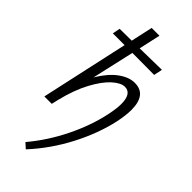

<svg xmlns="http://www.w3.org/2000/svg" viewBox="-313 -760 1098 1098"><g transform="rotate(45 236.5 -211.0)"><path d="M360 -191Q371 -246 371 -280Q371 -365 316 -365Q284 -365 243 -328Q202 -291 163 -218Q124 -145 99 -43L89 0H29L146 -532H51L60 -578L157 -579L186 -711H249L220 -580L397 -583L386 -531L209 -532L151 -276Q194 -348 243.5 -384.5Q293 -421 340 -421Q436 -421 436 -297Q436 -255 424 -196Q397 -71 330.5 57Q264 185 168 289L137 261Q218 165 276.5 46.5Q335 -72 360 -191Z"/></g></svg>

Font: LXGW Bright GB
Style: Italic
Weight: 400
Italic angle: -12°
Designer: Christian Thalmann (Catharsis Fonts)
Foundry: LXGW / Christian Thalmann (Catharsis Fonts) / Fontworks Inc.
Version: Version 5.510